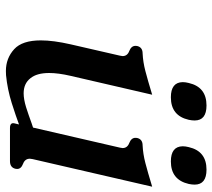

<svg xmlns="http://www.w3.org/2000/svg" viewBox="-56 -678 758 687"><g transform="rotate(90 323.5 -334.0)"><path d="M356.9 -693.4Q410.6 -693.4 410.6 -650.9Q410.6 -641.6 408.2 -629.9Q393.6 -565.9 327.6 -565.9Q273.9 -565.9 273.4 -608.4Q273.4 -618.2 276.4 -629.9Q291 -693.4 356.9 -693.4ZM586.4 -693.4Q640.1 -693.4 640.1 -650.9Q640.1 -641.6 637.7 -629.9Q623 -565.9 557.1 -565.9Q503.4 -565.9 502.9 -608.4Q502.9 -618.2 505.9 -629.9Q520.5 -693.4 586.4 -693.4ZM548.8 -71.3Q547.9 -65.9 547.4 -61.5Q547.4 -43.9 565.4 -37.1Q584.5 -29.8 584 -15.6Q584 -13.2 583.5 -10.3Q579.1 9.8 556.2 9.8H437.5Q417 9.8 420.9 -6.3L424.8 -22.5Q414.6 -18.6 391.6 -10.7Q368.7 -2.9 348.6 3.4Q298.8 19 248.5 23.9Q240.7 24.4 233.4 24.4Q188 24.4 155.3 -5.4Q124 -34.2 124 -100.6Q124 -145.5 138.2 -207.5L178.7 -383.8Q179.7 -388.7 180.2 -393.1Q180.2 -410.2 162.1 -417Q143.6 -424.3 143.6 -439Q143.6 -441.9 144 -444.8Q148.4 -464.8 170.9 -464.8Q201.7 -466.3 233.4 -474.6Q265.6 -482.9 318.4 -499L251 -207.5Q240.7 -163.1 240.7 -130.4Q240.7 -86.4 259.3 -63.5Q278.3 -39.1 313.5 -39.1Q334.5 -39.1 363.3 -47.9Q373 -50.8 391.1 -57.1Q409.2 -63.5 421.4 -67.9Q424.3 -68.8 430.2 -70.8L436 -72.8L507.8 -383.8Q508.8 -388.7 509.3 -393.1Q509.3 -410.2 491.2 -417Q472.7 -424.3 472.7 -439Q472.7 -441.9 473.1 -444.8Q477.5 -464.8 500 -464.8Q530.8 -466.3 562.5 -474.6Q594.7 -482.9 647.5 -499Z"/></g></svg>

Font: Caudex
Style: Bold
Weight: 700
Italic angle: -13°
Version: Version 1.04